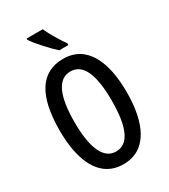

<svg xmlns="http://www.w3.org/2000/svg" viewBox="-227 -1045 1018 1159"><g transform="rotate(-30 282.0 -465.0)"><path d="M266 -940H154V-931C180 -890 251 -814 289 -780H353V-792C327 -827 286 -895 266 -940ZM516 -358C516 -569 448 -724 283 -724C128 -724 49 -602 49 -359C49 -149 116 10 283 10C448 10 516 -146 516 -358ZM152 -358C152 -541 195 -636 283 -636C369 -636 412 -544 412 -358C412 -171 368 -79 282 -79C197 -79 152 -174 152 -358Z"/></g></svg>

Font: Noto Sans Gujarati ExtraCondensed Medium
Style: Regular
Weight: 500
Width: 2
Designer: Jelle Bosma - Monotype Design Team, Universal Thirst
Foundry: Monotype Imaging Inc.
Version: Version 2.106